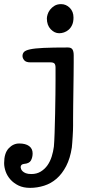

<svg xmlns="http://www.w3.org/2000/svg" viewBox="-125 -670 435 930"><path d="M33 73Q33 92 25 107Q17 122 -9 124Q-25 126 -25 140Q-25 143 -23 148.5Q-21 154 -15.5 159.5Q-10 165 0 169Q10 173 27 173Q53 173 72.5 161Q92 149 105 130.5Q118 112 125.5 88Q133 64 136 40Q138 19 139.5 -26Q141 -71 142 -120Q143 -169 143.5 -213Q144 -257 144 -278V-342Q144 -357 138.5 -362.5Q133 -368 119 -368H22Q1 -368 -7.5 -378Q-16 -388 -16 -399Q-16 -410 -9 -418Q-2 -426 20.5 -431Q43 -436 86.5 -438Q130 -440 204 -440Q220 -440 226 -430.5Q232 -421 232 -402Q232 -395 232 -368.5Q232 -342 231.5 -306.5Q231 -271 230.5 -231Q230 -191 229.5 -155.5Q229 -120 229 -94Q229 -68 229 -61Q229 -52 228.5 -38Q228 -24 227 -8.5Q226 7 225 21Q224 35 223 44Q215 97 195.5 134.5Q176 172 149 195.5Q122 219 88.5 229.5Q55 240 21 240Q-12 240 -35.5 228.5Q-59 217 -74.5 199.5Q-90 182 -97.5 161Q-105 140 -105 120Q-105 72 -83 48.5Q-61 25 -32 25Q-1 25 16 37.5Q33 50 33 73ZM102 -581Q102 -588 105.5 -600Q109 -612 117.5 -623Q126 -634 139 -642Q152 -650 171 -650Q195 -650 213 -632Q231 -614 231 -585Q231 -564 224.5 -549.5Q218 -535 207.5 -526Q197 -517 185 -513Q173 -509 162 -509Q139 -509 120.5 -528.5Q102 -548 102 -581Z"/></svg>

Font: Life Savers ExtraBold
Style: Regular
Weight: 800
Designer: Pablo Impallari, Rodrigo Fuenzalida, Brenda Gallo
Foundry: Pablo Impallari, Rodrigo Fuenzalida, Brenda Gallo
Version: Version 3.001; ttfautohint (v0.95) -l 8 -r 50 -G 200 -x 14 -